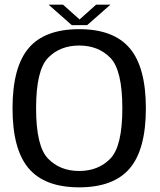

<svg xmlns="http://www.w3.org/2000/svg" viewBox="-20 -807 695 832"><path d="M323 4.8Q472.2 4.8 542.2 -77.3Q612.1 -159.5 612.1 -337.5Q612.1 -515.4 542.2 -598Q472.2 -680.6 323 -680.6Q173.7 -680.6 104 -598.3Q34.3 -515.9 34.3 -337.5Q34.3 -159.5 104.3 -77.3Q174.2 4.8 323 4.8ZM323 -66.1Q240.3 -66.1 188.3 -119.6Q136.4 -173 136.4 -337.5Q136.4 -503.2 188.3 -556.5Q240.3 -609.7 323 -609.7Q406.1 -609.7 458.1 -556.5Q510.1 -503.2 510.1 -337.5Q510.1 -173 458.1 -119.6Q406.1 -66.1 323 -66.1ZM290.9 -698.2H357.8L458.7 -786.9H396.6L324.8 -722.7L252.9 -786.9H190.3Z"/></svg>

Font: Anybody Thin
Style: Regular
Weight: 100
Designer: Tyler Finck
Foundry: Etcetera Type Company
Version: Version 1.114;gftools[0.9.25]